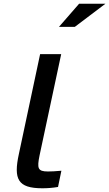

<svg xmlns="http://www.w3.org/2000/svg" viewBox="-20 -1000 585 1029"><path d="M237 -81C182 -81 178 -98 192 -167L308 -710H195L81 -174C52 -40 75 9 207 9C234 9 262 7 291 2L309 -85C282 -82 250 -81 237 -81ZM296 -856H381L545 -980H404Z"/></svg>

Font: LT Wave Medium
Style: Italic
Weight: 500
Designer: Daniel Lyons
Version: Version 2.5 (Glyphs App)